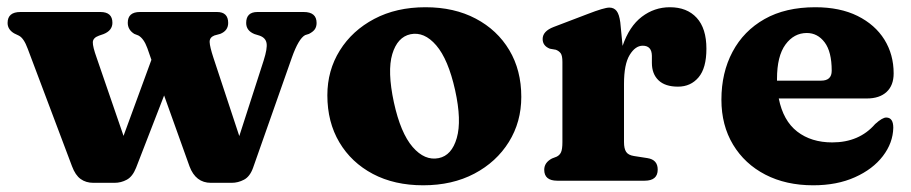

<svg xmlns="http://www.w3.org/2000/svg" viewBox="-20 -512 2582 544"><path d="M304.5 6H244.5Q223.5 6 208.5 -4.8Q193.5 -15.5 184 -41L58.5 -374Q47.5 -404 33.5 -411L20 -417.5Q1.5 -428.5 1.5 -447Q1.5 -478 38 -478H264.5Q298.5 -478 298.5 -447.5Q298.5 -425.5 273.5 -415.5L260.5 -411Q243.5 -405 243 -392.5Q242.5 -380 254 -348L330 -127L409 -342.5L397.5 -375.5Q387.5 -403 372 -411.5L360.5 -416Q342 -427.5 342 -447.5Q342 -478 376.5 -478H595Q626.5 -478 626.5 -447Q626.5 -425 604 -416L587.5 -411.5Q573.5 -406 574 -392.8Q574.5 -379.5 584.5 -349L658 -126.5L727 -340.5Q738 -375 735.2 -390Q732.5 -405 715.5 -411L701 -415.5Q677.5 -425 677.5 -447Q677.5 -478 709.5 -478H840.5Q877 -478 877 -447Q877 -437 872.5 -429.8Q868 -422.5 855.5 -416L844.5 -412.5Q826 -402.5 807 -349L697 -36.5Q688 -11.5 671.2 -2.8Q654.5 6 636.5 6H577.5Q534.5 6 517 -40.5L445 -241.5L365.5 -36.5Q355.5 -11.5 339.2 -2.8Q323 6 304.5 6Z M1185.5 -491.5Q1267 -491.5 1328 -459.2Q1389 -427 1423 -370Q1457 -313 1457 -237.5Q1457 -166.5 1421.8 -109.8Q1386.5 -53 1324 -20Q1261.5 13 1179 13Q1097.5 13 1036.5 -19.2Q975.5 -51.5 941.5 -108.8Q907.5 -166 907.5 -242Q907.5 -312.5 942.8 -369Q978 -425.5 1040.5 -458.5Q1103 -491.5 1185.5 -491.5ZM1223 -64Q1260 -71.5 1274.2 -121Q1288.5 -170.5 1269.5 -256.5Q1250 -344 1216 -383.5Q1182 -423 1143 -415Q1106 -407 1091.5 -358.8Q1077 -310.5 1096 -222Q1115 -135 1149.2 -95.5Q1183.5 -56 1223 -64Z M1737.5 -448.5 1744 -382Q1763 -437.5 1798.5 -464.5Q1834 -491.5 1878 -491.5Q1926.5 -491.5 1954 -461.5Q1981.5 -431.5 1981.5 -374Q1981.5 -319 1959.2 -292.8Q1937 -266.5 1901 -266.5Q1864.5 -266.5 1845.8 -284.5Q1827 -302.5 1827 -334V-354Q1826.5 -382.5 1801 -382.5Q1780 -382.5 1764 -356.2Q1748 -330 1748 -274.5V-109.5Q1748 -91 1754 -81.8Q1760 -72.5 1776 -70L1814.5 -64Q1843.5 -59.5 1843.5 -31.5Q1843.5 0 1806.5 0H1559Q1522 0 1522 -31Q1522 -51.5 1544 -63L1557 -68Q1565.5 -72 1569.5 -80.5Q1573.5 -89 1573.5 -109.5V-336.5Q1573.5 -354 1568.8 -360.8Q1564 -367.5 1555 -371L1538 -374Q1517.5 -382 1517.5 -401.5Q1517.5 -423.5 1548.5 -435.5L1645.5 -472.5Q1692 -490.5 1706.5 -490.5Q1719.5 -490.5 1727 -481Q1734.5 -471.5 1737.5 -448.5Z M2512 -304Q2512 -270 2492 -251.5Q2472 -233 2436 -233H2186.5Q2199 -170 2238.8 -139.2Q2278.5 -108.5 2338 -108.5Q2414.5 -108.5 2459.5 -160.5Q2480.5 -179.5 2491.5 -179Q2511 -178.5 2511 -150Q2510 -107 2481.5 -69.8Q2453 -32.5 2402.2 -9.8Q2351.5 13 2284 13Q2207 13 2148.5 -17.2Q2090 -47.5 2057 -102.2Q2024 -157 2024 -229.5Q2024 -306 2055.5 -365.2Q2087 -424.5 2146.2 -458Q2205.5 -491.5 2290 -491.5Q2360 -491.5 2409.8 -466.8Q2459.5 -442 2485.8 -399.8Q2512 -357.5 2512 -304ZM2181.5 -288.5Q2181.5 -286 2181.5 -283.5H2306.5Q2336.5 -283.5 2336.5 -311.5Q2336.5 -365.5 2316.5 -392Q2296.5 -418.5 2266 -418.5Q2229.5 -418.5 2205.5 -385.8Q2181.5 -353 2181.5 -288.5Z"/></svg>

Font: Fraunces 9pt S050
Style: Bold
Weight: 700
Version: Version 1.000; ttfautohint (v1.8.3)